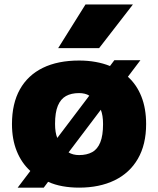

<svg xmlns="http://www.w3.org/2000/svg" viewBox="-20 -828 706 858"><path d="M551.5 -485Q591 -449.5 612 -396.2Q633 -343 633 -274Q633 -182 596.2 -118.5Q559.5 -55 492 -22.2Q424.5 10.5 333.5 10.5Q294.5 10.5 259.8 4.2Q225 -2 195 -15.5L175.5 10.5H59L115.5 -64Q76 -100 54.8 -152.8Q33.5 -205.5 33.5 -273.5Q33.5 -365.5 69 -428.8Q104.5 -492 171.5 -524.8Q238.5 -557.5 333.5 -557.5Q372.5 -557.5 407.2 -551.2Q442 -545 471.5 -533L491 -559H607.5ZM333.5 -412Q298.5 -412 274.8 -398.8Q251 -385.5 238.5 -355.5Q226 -325.5 226 -274Q226 -255 228.5 -239.2Q231 -223.5 236 -211.5L379 -400.5Q370 -406.5 358.2 -409.2Q346.5 -412 333.5 -412ZM333.5 -135Q368 -135 392 -148.2Q416 -161.5 428.2 -192Q440.5 -222.5 440.5 -273.5Q440.5 -293 438 -309Q435.5 -325 430.5 -337.5L286.5 -147Q296 -141 308 -138Q320 -135 333.5 -135ZM240 -613 362 -808H574L423 -613Z"/></svg>

Font: Encode Sans SemiExpanded ExtraBold
Style: Regular
Weight: 800
Width: 6
Designer: Multiple Designers
Foundry: Impallari Type
Version: Version 3.002